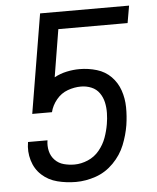

<svg xmlns="http://www.w3.org/2000/svg" viewBox="-53 -780 682 834"><g transform="rotate(-5 288.0 -363.5)"><path d="M245 8Q288 8 331.5 -7Q375 -22 409 -56.5Q443 -91 460 -133.5Q477 -176 484 -219Q490 -258 489.5 -296.5Q489 -335 477 -370Q465 -405 439.5 -431Q414 -457 377.5 -468Q341 -479 302 -479Q275 -479 246.5 -473Q218 -467 192 -453L226 -660H528L541 -735H153L81 -303H167Q174 -332 194.5 -357Q215 -382 244 -392.5Q273 -403 302 -403Q326 -403 347.5 -394Q369 -385 382 -366.5Q395 -348 400 -325.5Q405 -303 404.5 -278.5Q404 -254 400 -231Q395 -201 384.5 -172Q374 -143 353.5 -118Q333 -93 303.5 -80.5Q274 -68 245 -68Q221 -68 198.5 -74Q176 -80 160 -96.5Q144 -113 138.5 -136Q133 -159 137 -183H52V-182Q45 -142 56.5 -103Q68 -64 96.5 -38Q125 -12 164 -2Q203 8 245 8Z"/></g></svg>

Font: Iosevka Sparkle Oblique
Style: Regular
Weight: 400
Italic angle: -9°
Designer: Belleve Invis
Foundry: Belleve Invis
Version: Version 4.5.0; ttfautohint (v1.8.3)